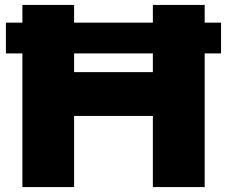

<svg xmlns="http://www.w3.org/2000/svg" viewBox="-20 -760 922 780"><path d="M71 0V-543H4V-668H71V-740H281V-668H601V-740H811.5V-668H878V-543H811.5V0H601V-289H281V0ZM281 -467H601V-543H281Z"/></svg>

Font: Encode Sans Expanded Expanded ExtraBold
Style: Regular
Weight: 800
Width: 7
Designer: Multiple Designers
Foundry: Impallari Type
Version: Version 3.000; ttfautohint (v1.8.3) -l 8 -r 50 -G 200 -x 14 